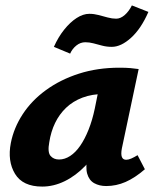

<svg xmlns="http://www.w3.org/2000/svg" viewBox="-20 -679 575 709"><path d="M136 10Q64 10 35.5 -37Q7 -84 20 -151Q31 -207 64 -257.5Q97 -308 150 -346.5Q203 -385 271.5 -407Q340 -429 421 -429Q446 -429 462 -427.5Q478 -426 492 -424L430 -131Q422 -89 446 -89Q454 -89 464.5 -93.5Q475 -98 488 -106L515 -54Q478 -22 443.5 -7Q409 8 372 8Q347 8 328 -2.5Q309 -13 302 -37.5Q295 -62 304 -103L334 -246L403 -277Q388 -211 360 -158Q332 -105 296 -67.5Q260 -30 219 -10Q178 10 136 10ZM198 -90Q219 -90 239 -103Q259 -116 276 -140.5Q293 -165 307 -200Q321 -235 330 -278L350 -377L406 -327Q396 -331 386 -331.5Q376 -332 366 -332Q320 -332 284.5 -318.5Q249 -305 224 -281Q199 -257 183.5 -225Q168 -193 162 -154Q155 -117 166.5 -103.5Q178 -90 198 -90ZM239 -481 179 -506Q195 -542 217 -569.5Q239 -597 263 -612.5Q287 -628 310 -628Q327 -628 344 -623.5Q361 -619 377.5 -614.5Q394 -610 409 -610Q425 -610 440.5 -623.5Q456 -637 467 -659L528 -635Q501 -573 464 -539.5Q427 -506 393 -506Q374 -506 357 -510.5Q340 -515 325 -519Q310 -523 295 -523Q277 -523 262 -511Q247 -499 239 -481Z"/></svg>

Font: Ysabeau ExtraBold
Style: Italic
Weight: 800
Italic angle: -12°
Designer: Christian Thalmann (Catharsis Fonts)
Version: Version 2.002